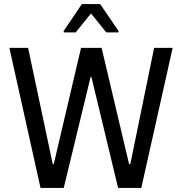

<svg xmlns="http://www.w3.org/2000/svg" viewBox="-20 -923 894 943"><path d="M179 0 26 -688H118L239 -117H244L378 -688H479L614 -117H620L737 -688H828L674 0H560L429 -545H425L293 0ZM293 -764V-771L382 -903H472L562 -771V-764H502L427 -857L352 -764Z"/></svg>

Font: Saira Semi Condensed
Style: Regular
Weight: 400
Width: 4
Designer: Hector Gatti with collaboration of the Omnibus-Type team
Foundry: Omnibus-Type
Version: Version 1.001; ttfautohint (v1.8)